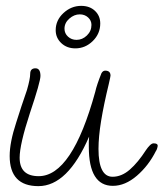

<svg xmlns="http://www.w3.org/2000/svg" viewBox="-20 -629 558 655"><path d="M111 6Q13 6 13 -97Q13 -143 35 -210Q44 -238 53 -266Q62 -294 72 -322Q83 -360 83 -377Q83 -396 101 -396Q118 -396 118 -370Q118 -350 82 -243Q47 -136 47 -91Q47 -28 112 -28Q226 -28 305 -316Q310 -339 326 -379Q331 -388 339 -388Q357 -388 357 -371Q357 -368 351 -342Q334 -272 325 -217Q316 -162 316 -121Q316 -26 364 -26Q395 -26 423 -50.5Q451 -75 478 -117Q484 -126 491 -133Q498 -140 504 -140Q518 -140 518 -132Q518 -129 516 -122.5Q514 -116 512 -114Q487 -64 447 -29.5Q407 5 365 5Q283 5 283 -128Q283 -136 283 -145Q283 -154 284 -163Q211 6 111 6ZM237 -464Q208 -464 189 -482Q170 -500 170 -526Q170 -560 196.5 -584.5Q223 -609 257 -609Q286 -609 304 -592Q322 -575 322 -549Q322 -514 296.5 -489Q271 -464 237 -464ZM241 -493Q261 -493 276.5 -508Q292 -523 292 -544Q292 -559 280.5 -569.5Q269 -580 252 -580Q233 -580 216.5 -565.5Q200 -551 200 -531Q200 -515 212 -504Q224 -493 241 -493Z"/></svg>

Font: Send Flowers
Style: Regular
Weight: 400
Designer: Robert E. Leuschke
Foundry: Robert E. Leuschke
Version: Version 1.010; ttfautohint (v1.8.4.7-5d5b)